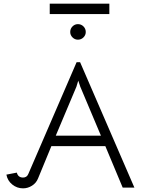

<svg xmlns="http://www.w3.org/2000/svg" viewBox="-20 -1026 815 1050"><path d="M578 -949H252V-1006H578ZM406 -894Q424 -894 436.5 -881.5Q449 -869 449 -851Q449 -834 436.5 -821.5Q424 -809 406 -809Q389 -809 376.5 -821.5Q364 -834 364 -851Q364 -869 376.5 -881.5Q389 -894 406 -894ZM715 0H651L556 -227H261L188 -50Q178 -25 155 -10.5Q132 4 106 4Q73 4 47 -17Q21 -38 15 -71L72 -82Q79 -55 106 -55Q127 -55 135 -75L399 -686H418ZM398 -552 285 -284H532L419 -552L408 -585Z"/></svg>

Font: Bellota
Style: Regular
Weight: 400
Designer: Kemie Guaida
Foundry: Kemie Guaida
Version: Version 1.000;PS 002.000;hotconv 1.0.70;makeotf.lib2.5.58329